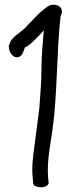

<svg xmlns="http://www.w3.org/2000/svg" viewBox="-20 -744 295 815"><path d="M19 -553 18 -554C14 -519 43 -488 67 -506C73 -511 78 -519 81 -530L86 -543C86 -543 89 -545 97 -548C126 -570 143 -591 166 -615C164 -589 161 -560 159 -530C155 -476 157 -422 153 -369L147 -285C141 -232 132 -175 126 -123C120 -81 114 -32 119 12L121 35C122 46 140 51 155 51C170 51 190 43 186 27L184 7C179 -62 194 -129 203 -195C224 -343 220 -525 237 -674C238 -680 253 -700 231 -718C225 -721 219 -723 211 -724C190 -726 177 -712 171 -708C142 -687 127 -666 102 -642C85 -622 80 -620 57 -601C42 -591 30 -578 24 -567Z"/></svg>

Font: Stray Cat
Style: ExBdExt
Weight: 800
Version: Version 1.0